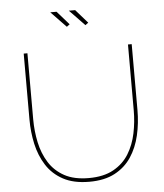

<svg xmlns="http://www.w3.org/2000/svg" viewBox="-60 -971 877 1029"><g transform="rotate(-5 378.0 -456.5)"><path d="M379 5Q295 5 238.5 -25.5Q182 -56 149 -108Q116 -160 102 -224Q88 -288 88 -355V-710H108V-355Q108 -291 121 -230Q134 -169 164.5 -120.5Q195 -72 247 -43.5Q299 -15 378 -15Q458 -15 511 -44.5Q564 -74 594 -123Q624 -172 636.5 -232.5Q649 -293 649 -355V-710H669V-355Q669 -285 654 -220Q639 -155 605.5 -104.5Q572 -54 516.5 -24.5Q461 5 379 5ZM349 -918H383L447 -845L431 -833ZM249 -918H283L347 -845L331 -833Z"/></g></svg>

Font: Raleway Thin
Style: Regular
Weight: 100
Designer: Matt McInerney, Pablo Impallari, Rodrigo Fuenzalida
Foundry: Matt McInerney, Pablo Impallari, Rodrigo Fuenzalida
Version: Version 4.026